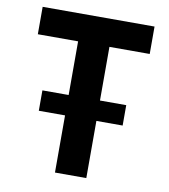

<svg xmlns="http://www.w3.org/2000/svg" viewBox="-82 -799 766 869"><g transform="rotate(10 301.0 -364.5)"><path d="M229 0H373V-262.7H493.7V-356.4H373V-603H558.1V-729H43.9V-603H229V-356.4H108.4V-262.7H229Z"/></g></svg>

Font: Hack
Style: Bold
Weight: 700
Monospace: yes
Designer: Christopher Simpkins
Foundry: Christopher Simpkins
Version: Version 2.010